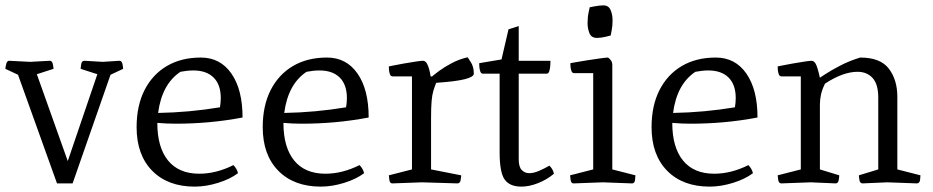

<svg xmlns="http://www.w3.org/2000/svg" viewBox="-30 -682 3468 714"><path d="M182 0 37 -404 -10 -426Q-10 -431 -7 -443.5Q-4 -456 4 -456L82 -452L155 -456Q164 -456 166.5 -443.5Q169 -431 169 -426L107 -406L222 -83L332 -406L270 -426Q270 -431 272 -443.5Q274 -456 284 -456L352 -452L414 -456Q423 -456 425.5 -443.5Q428 -431 428 -426L381 -404L240 0Z M694 12Q594 12 536 -47Q478 -106 478 -209Q478 -289 507.5 -347Q537 -405 590.5 -436.5Q644 -468 717 -468Q789 -468 830.5 -408.5Q872 -349 872 -245Q808 -233 747 -227.5Q686 -222 622 -222Q590 -222 555 -225Q555 -134 595 -85Q635 -36 711 -36Q774 -36 838 -68Q851 -55 855 -38Q826 -16 781 -2Q736 12 694 12ZM558 -262Q674 -264 788 -283Q791 -301 791 -317Q791 -367 764.5 -393.5Q738 -420 689 -420Q676 -420 664 -418.5Q652 -417 641 -415Q572 -369 558 -262Z M1163 12Q1063 12 1005 -47Q947 -106 947 -209Q947 -289 976.5 -347Q1006 -405 1059.5 -436.5Q1113 -468 1186 -468Q1258 -468 1299.5 -408.5Q1341 -349 1341 -245Q1277 -233 1216 -227.5Q1155 -222 1091 -222Q1059 -222 1024 -225Q1024 -134 1064 -85Q1104 -36 1180 -36Q1243 -36 1307 -68Q1320 -55 1324 -38Q1295 -16 1250 -2Q1205 12 1163 12ZM1027 -262Q1143 -264 1257 -283Q1260 -301 1260 -317Q1260 -367 1233.5 -393.5Q1207 -420 1158 -420Q1145 -420 1133 -418.5Q1121 -417 1110 -415Q1041 -369 1027 -262Z M1430 0Q1420 1 1418 -12.5Q1416 -26 1416 -30L1502 -52V-398H1430Q1423 -398 1420 -406Q1417 -414 1416.5 -423Q1416 -432 1416 -435Q1416 -435 1433 -438.5Q1450 -442 1473 -446Q1496 -450 1516 -453Q1536 -456 1542 -456Q1552 -456 1557.5 -446Q1563 -436 1566.5 -422.5Q1570 -409 1571 -399L1576 -397Q1585 -405 1604 -419Q1623 -433 1650.5 -447.5Q1678 -462 1709 -469Q1709 -469 1720.5 -451.5Q1732 -434 1732 -408Q1732 -396 1698.5 -387.5Q1665 -379 1592 -374Q1586 -359 1581.5 -344Q1577 -329 1575 -306Q1573 -283 1573 -243V-52L1685 -30Q1685 -25 1683 -12.5Q1681 0 1671 0L1539 -4Z M1909 12Q1866 12 1847 -14Q1828 -40 1828 -115V-408H1766Q1759 -408 1756 -416.5Q1753 -425 1752.5 -434.5Q1752 -444 1752 -447L1835 -461L1861 -573L1899 -585V-456H2017Q2017 -453 2016.5 -441Q2016 -429 2013 -418.5Q2010 -408 2003 -408H1899V-89Q1899 -61 1910.5 -49.5Q1922 -38 1938 -38Q1955 -38 1975.5 -47Q1996 -56 2013 -66Q2026 -54 2030 -36Q2004 -14 1971 -1Q1938 12 1909 12Z M2104 0Q2094 1 2092 -12.5Q2090 -26 2090 -30L2176 -52V-410H2105Q2098 -410 2095 -418Q2092 -426 2091.5 -435Q2091 -444 2091 -447Q2091 -447 2110 -450.5Q2129 -454 2155 -458Q2181 -462 2203 -465Q2225 -468 2231 -468Q2236 -465 2241.5 -458Q2247 -451 2247 -440V-52L2333 -30Q2333 -26 2331.5 -12.5Q2330 1 2319 0L2212 -4ZM2190 -541Q2169 -541 2162 -558.5Q2155 -576 2155 -596Q2155 -618 2159 -636.5Q2163 -655 2163 -655Q2163 -655 2181.5 -658.5Q2200 -662 2214 -662Q2233 -662 2240.5 -645Q2248 -628 2248 -606Q2248 -586 2244.5 -568Q2241 -550 2241 -550Q2241 -550 2223 -545.5Q2205 -541 2190 -541Z M2609 12Q2509 12 2451 -47Q2393 -106 2393 -209Q2393 -289 2422.5 -347Q2452 -405 2505.5 -436.5Q2559 -468 2632 -468Q2704 -468 2745.5 -408.5Q2787 -349 2787 -245Q2723 -233 2662 -227.5Q2601 -222 2537 -222Q2505 -222 2470 -225Q2470 -134 2510 -85Q2550 -36 2626 -36Q2689 -36 2753 -68Q2766 -55 2770 -38Q2741 -16 2696 -2Q2651 12 2609 12ZM2473 -262Q2589 -264 2703 -283Q2706 -301 2706 -317Q2706 -367 2679.5 -393.5Q2653 -420 2604 -420Q2591 -420 2579 -418.5Q2567 -417 2556 -415Q2487 -369 2473 -262Z M2876 0Q2866 0 2864 -13Q2862 -26 2862 -30L2948 -52V-398H2876Q2869 -398 2866 -406Q2863 -414 2862.5 -423Q2862 -432 2862 -435Q2862 -435 2879 -438.5Q2896 -442 2919 -446Q2942 -450 2962 -453Q2982 -456 2988 -456Q2997 -456 3003.5 -444.5Q3010 -433 3019 -393Q3019 -393 3039.5 -406.5Q3060 -420 3094.5 -438Q3129 -456 3169 -468Q3244 -468 3275.5 -426.5Q3307 -385 3307 -322V-52L3393 -30Q3393 -26 3391.5 -13Q3390 0 3379 0L3270 -4L3178 0Q3168 0 3166 -12.5Q3164 -25 3164 -30L3236 -52V-319Q3236 -369 3215 -392Q3194 -415 3159 -415Q3105 -415 3038 -371Q3027 -349 3023 -330Q3019 -311 3019 -294V-52L3091 -30Q3091 -25 3089 -12.5Q3087 0 3077 0L2985 -4Z"/></svg>

Font: Mate
Style: Regular
Weight: 400
Designer: Eduardo Rodriguez Tunni
Foundry: Eduardo Rodriguez Tunni
Version: Version 1.003; ttfautohint (v1.8.4.7-5d5b);gftools[0.9.24]